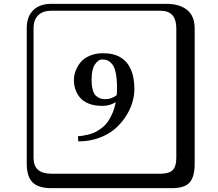

<svg xmlns="http://www.w3.org/2000/svg" viewBox="-20 -774 1140 1006"><path d="M249 -717.8Q204.1 -717.8 179.9 -693.8Q155.8 -669.9 155.8 -625V53.2Q155.8 136.2 249 136.2H820.8Q865.7 136.2 884.8 117.2Q903.8 98.1 903.8 53.2V-625Q903.8 -717.8 820.8 -717.8ZM1000 84Q1000 152.8 973.4 182.4Q946.8 211.9 880.9 211.9H249Q181.2 211.9 150.6 181.4Q120.1 150.9 120.1 84V-625Q120.1 -687 154.1 -720.5Q188 -753.9 249 -753.9H851.1Q920.9 -753.9 960.4 -721.9Q1000 -689.9 1000 -625ZM586.4 -239.3Q556.6 -219.2 516.1 -219.2Q474.6 -219.2 444.3 -231.4Q414.1 -243.7 397.9 -264.2Q381.8 -284.7 374.5 -307.1Q367.2 -329.6 367.2 -354Q367.2 -378.4 376 -402.3Q384.8 -426.3 402.1 -447.5Q419.4 -468.8 450 -481.9Q480.5 -495.1 519 -495.1Q577.6 -495.1 613.3 -472.2Q684.1 -427.7 684.1 -307.1Q684.1 -272.5 672.9 -235.4Q661.6 -198.2 637.7 -161.9Q613.8 -125.5 580.1 -96.9Q546.4 -68.4 497.1 -50.8Q447.8 -33.2 390.1 -33.2L388.2 -60.1Q402.8 -61.5 412.6 -62.7Q422.4 -64 442.4 -68.8Q462.4 -73.7 476.8 -80.6Q491.2 -87.4 510 -101.1Q528.8 -114.7 542.2 -132.6Q555.7 -150.4 567.9 -178Q580.1 -205.6 586.4 -239.3ZM591.3 -275.4Q593.3 -293.5 593.3 -309.1Q593.3 -356.4 587.2 -388.4Q581.1 -420.4 569.3 -435.5Q557.6 -450.7 545.4 -456.5Q533.2 -462.4 516.1 -462.4Q494.1 -462.4 477.1 -436Q460 -409.7 460 -359.4Q460 -343.8 460.7 -333.5Q461.4 -323.2 465.1 -306.6Q468.8 -290 475.8 -280Q482.9 -270 497.1 -262.2Q511.2 -254.4 531.2 -254.4Q564.9 -254.4 591.3 -275.4Z"/></svg>

Font: Linux Biolinum Keyboard
Style: Regular
Weight: 700
Designer: Philipp H. Poll
Foundry: Philipp H. Poll
Version: Version 0.6.1 ; ttfautohint (v0.9)